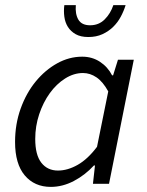

<svg xmlns="http://www.w3.org/2000/svg" viewBox="-20 -720 577 752"><path d="M39 -164Q39 -234 61 -295Q83 -356 120 -401Q157 -446 204 -472Q251 -498 302 -498Q341 -498 371.5 -478Q402 -458 419 -425H423L442 -486H504L407 0H344L352 -72H348Q313 -34 269 -11Q225 12 179 12Q115 12 77 -33Q39 -78 39 -164ZM207 -52Q245 -52 284.5 -74.5Q324 -97 360 -145L404 -362Q383 -400 358 -417Q333 -434 305 -434Q269 -434 235 -412.5Q201 -391 175 -355Q149 -319 133.5 -272.5Q118 -226 118 -176Q118 -113 142 -82.5Q166 -52 207 -52ZM326 -575Q296 -575 276.5 -586Q257 -597 246 -614.5Q235 -632 232 -654.5Q229 -677 232 -700H277Q274 -665 287 -643Q300 -621 333 -621Q367 -621 390 -644Q413 -667 424 -700H472Q465 -677 453 -654.5Q441 -632 423 -614.5Q405 -597 381 -586Q357 -575 326 -575Z"/></svg>

Font: mr_Source Sans Pro
Style: Italic
Weight: 400
Italic angle: -11°
Designer: Paul D. Hunt
Foundry: Adobe Systems Incorporated
Version: Version 1.036;July 10, 2024;FontCreator 11.5.0.2430 64-bit